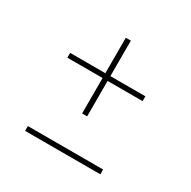

<svg xmlns="http://www.w3.org/2000/svg" viewBox="-119 -611 723 727"><g transform="rotate(30 242.5 -248.0)"><path d="M78 -21H407V0H78ZM254 -341H407V-320H254V-165H232V-320H78V-341H232V-496H254Z"/></g></svg>

Font: Fira Sans Thin
Style: Regular
Weight: 100
Designer: bBox Type GmbH & Carrois Corporate GbR & Edenspiekermann AG
Foundry: bBox Type GmbH & Carrois Corporate GbR & Edenspiekermann AG
Version: Version 4.301